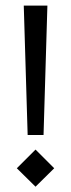

<svg xmlns="http://www.w3.org/2000/svg" viewBox="-20 -687 260 702"><path d="M41.5 -71.8 109.9 -140.1 178.2 -71.8 109.9 -4.4ZM66.9 -666.5H153.3L139.2 -193.4H81.1Z"/></svg>

Font: MiladAzad
Style: Regular
Weight: 400
Designer: Reza bakhtiari fard
Foundry: http://font-store.ir
Version: Version:0.0.3;RFB:1.2.5;Building:2016-04-05 21:27:38.277324